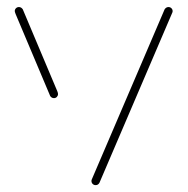

<svg xmlns="http://www.w3.org/2000/svg" viewBox="-20 -539 546 559"><path d="M148.9 -265.2Q148.9 -260.4 145.6 -256.9Q142.2 -253.3 137 -253.3Q133.3 -253.3 130.4 -255.2Q127.4 -257 125.9 -260L25.6 -497.8Q23 -504.4 23 -506.7Q23 -511.5 26.5 -515Q30 -518.5 35.2 -518.5Q38.5 -518.5 41.5 -516.7Q44.4 -514.8 46.3 -511.9L146.7 -273.7Q148.9 -268.5 148.9 -265.2ZM258.5 0Q253.3 0 249.8 -3.5Q246.3 -7 246.3 -12.2Q246.3 -14.8 247.4 -17L459.3 -511.9Q461.1 -514.8 464.1 -516.7Q467 -518.5 470.4 -518.5Q475.6 -518.5 479.1 -515Q482.6 -511.5 482.6 -506.7Q482.6 -503.7 481.5 -501.9L269.6 -7Q265.9 0 258.5 0Z"/></svg>

Font: 26F Galaxy Hebrew Thin
Style: Regular
Weight: 100
Designer: C₂₉H₂₅N₃O₅
Version: Version 1.000